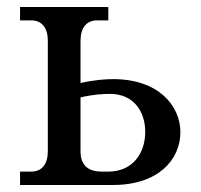

<svg xmlns="http://www.w3.org/2000/svg" viewBox="-20 -526 573 546"><path d="M37 0H302C430 0 493 -72 493 -150C493 -226 430 -301 302 -301C281 -301 250 -299 209 -290V-410C209 -447 226 -468 256 -468H288V-506H37V-468H69C99 -468 116 -447 116 -410V-96C116 -59 99 -38 69 -38H37ZM209 -96V-249C247 -258 275 -259 293 -259C360 -259 393 -209 393 -151C393 -91 358 -38 288 -38H270C228 -38 209 -58 209 -96Z"/></svg>

Font: LT Superior Serif Medium
Style: Regular
Weight: 500
Designer: Daniel Lyons
Foundry: LyonsType
Version: Version 2.120;FEAKit 1.0